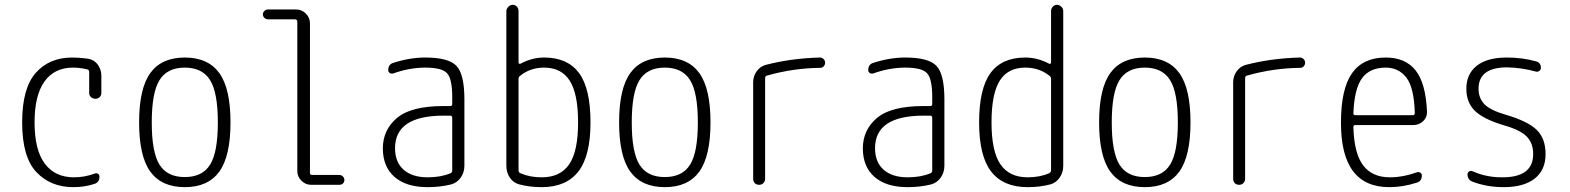

<svg xmlns="http://www.w3.org/2000/svg" viewBox="-20 -770 6540 800"><path d="M286.1 9.8Q190.4 9.8 131.3 -53.2Q72.3 -116.2 72.3 -259.8Q72.3 -402.3 128.9 -466.3Q185.5 -530.3 281.2 -530.3Q312.5 -530.3 346.7 -525.4Q372.1 -521.5 387.2 -501Q402.3 -480.5 402.3 -454.1V-381.8Q402.3 -372.1 395 -365.2Q387.7 -358.4 377.9 -358.4Q367.2 -358.4 359.4 -365.2Q351.6 -372.1 351.6 -381.8V-468.8Q351.6 -478.5 344.7 -480.5Q314.5 -488.3 284.2 -488.3Q207 -488.3 165.5 -430.7Q124 -373 124 -259.8Q124 -145.5 166.5 -88.4Q209 -31.2 288.1 -31.2Q333 -31.2 375 -46.9Q381.8 -49.8 388.2 -45.9Q394.5 -42 394.5 -34.2Q394.5 -10.7 374 -3.9Q332 9.8 286.1 9.8Z M855.5 -436Q823.2 -488.3 750 -488.3Q676.8 -488.3 644.5 -436Q612.3 -383.8 612.3 -259.8Q612.3 -135.7 644.5 -84Q676.8 -32.2 750 -32.2Q823.2 -32.2 855.5 -84Q887.7 -135.7 887.7 -259.8Q887.7 -383.8 855.5 -436ZM893.6 -54.7Q846.7 9.8 750 9.8Q653.3 9.8 606.4 -54.7Q559.6 -119.1 559.6 -260.3Q559.6 -401.4 606.4 -465.8Q653.3 -530.3 750 -530.3Q846.7 -530.3 893.6 -465.8Q940.4 -401.4 940.4 -260.3Q940.4 -119.1 893.6 -54.7Z M1095.7 -689.5Q1087.9 -689.5 1081.5 -695.8Q1075.2 -702.1 1075.2 -710Q1075.2 -717.8 1081.5 -724.1Q1087.9 -730.5 1095.7 -730.5H1213.9Q1237.3 -730.5 1254.4 -713.4Q1271.5 -696.3 1271.5 -672.9V-49.8Q1271.5 -41 1280.3 -41H1394.5Q1402.3 -41 1408.7 -34.7Q1415 -28.3 1415 -20Q1415 -11.7 1409.2 -5.9Q1403.3 0 1394.5 0H1276.4Q1252.9 0 1235.8 -17.1Q1218.8 -34.2 1218.8 -56.6V-679.7Q1218.8 -688.5 1210 -689.5Z M1828.1 -288.1Q1626 -288.1 1626 -152.3Q1626 -94.7 1661.6 -63Q1697.3 -31.2 1761.7 -31.2Q1816.4 -31.2 1856.4 -47.9Q1864.3 -50.8 1864.3 -59.6V-279.3Q1864.3 -288.1 1855.5 -288.1ZM1761.7 9.8Q1672.9 9.8 1624 -32.7Q1575.2 -75.2 1575.2 -151.9Q1575.2 -228.5 1633.8 -278.3Q1692.4 -328.1 1828.1 -328.1H1855.5Q1864.3 -328.1 1864.3 -335.9V-365.2Q1864.3 -441.4 1842.8 -464.8Q1821.3 -488.3 1752 -488.3Q1686.5 -488.3 1618.2 -463.9Q1610.4 -461.9 1604 -465.8Q1597.7 -469.7 1597.7 -477.5Q1597.7 -502 1618.2 -507.8Q1686.5 -530.3 1752 -530.3Q1848.6 -530.3 1881.8 -495.6Q1915 -460.9 1915 -355.5V-79.1Q1915 -51.8 1899.9 -30.3Q1884.8 -8.8 1861.3 -2Q1815.4 9.8 1761.7 9.8Z M2140.6 -441.4V-59.6Q2140.6 -50.8 2149.4 -47.9Q2187.5 -31.2 2237.3 -31.2Q2314.5 -31.2 2351.6 -85.4Q2388.7 -139.6 2388.7 -259.8Q2388.7 -378.9 2354 -433.6Q2319.3 -488.3 2247.1 -488.3Q2190.4 -488.3 2148.4 -455.1Q2140.6 -450.2 2140.6 -441.4ZM2142.6 -2Q2118.2 -8.8 2104 -30.3Q2089.8 -51.8 2089.8 -79.1V-723.6Q2089.8 -733.4 2098.1 -741.7Q2106.4 -750 2116.2 -750Q2126 -750 2133.3 -742.7Q2140.6 -735.4 2140.6 -723.6V-508.8Q2140.6 -505.9 2144 -504.4Q2147.5 -502.9 2149.4 -504.9Q2197.3 -530.3 2247.1 -530.3Q2344.7 -530.3 2392.6 -465.8Q2440.4 -401.4 2440.4 -259.8Q2440.4 -120.1 2389.6 -55.2Q2338.9 9.8 2237.3 9.8Q2185.5 9.8 2142.6 -2Z M2855.5 -436Q2823.2 -488.3 2750 -488.3Q2676.8 -488.3 2644.5 -436Q2612.3 -383.8 2612.3 -259.8Q2612.3 -135.7 2644.5 -84Q2676.8 -32.2 2750 -32.2Q2823.2 -32.2 2855.5 -84Q2887.7 -135.7 2887.7 -259.8Q2887.7 -383.8 2855.5 -436ZM2893.6 -54.7Q2846.7 9.8 2750 9.8Q2653.3 9.8 2606.4 -54.7Q2559.6 -119.1 2559.6 -260.3Q2559.6 -401.4 2606.4 -465.8Q2653.3 -530.3 2750 -530.3Q2846.7 -530.3 2893.6 -465.8Q2940.4 -401.4 2940.4 -260.3Q2940.4 -119.1 2893.6 -54.7Z M3118.2 -25.4V-426.8Q3118.2 -453.1 3133.3 -473.6Q3148.4 -494.1 3171.9 -500Q3278.3 -527.3 3396.5 -530.3Q3405.3 -530.3 3411.6 -523.9Q3418 -517.6 3418 -508.8Q3418 -500 3412.1 -493.7Q3406.2 -487.3 3397.5 -487.3Q3286.1 -486.3 3175.8 -455.1Q3168 -453.1 3168 -445.3V-25.4Q3168 -14.6 3161.1 -7.3Q3154.3 0 3143.1 0Q3131.8 0 3125 -6.8Q3118.2 -13.7 3118.2 -25.4Z M3828.1 -288.1Q3626 -288.1 3626 -152.3Q3626 -94.7 3661.6 -63Q3697.3 -31.2 3761.7 -31.2Q3816.4 -31.2 3856.4 -47.9Q3864.3 -50.8 3864.3 -59.6V-279.3Q3864.3 -288.1 3855.5 -288.1ZM3761.7 9.8Q3672.9 9.8 3624 -32.7Q3575.2 -75.2 3575.2 -151.9Q3575.2 -228.5 3633.8 -278.3Q3692.4 -328.1 3828.1 -328.1H3855.5Q3864.3 -328.1 3864.3 -335.9V-365.2Q3864.3 -441.4 3842.8 -464.8Q3821.3 -488.3 3752 -488.3Q3686.5 -488.3 3618.2 -463.9Q3610.4 -461.9 3604 -465.8Q3597.7 -469.7 3597.7 -477.5Q3597.7 -502 3618.2 -507.8Q3686.5 -530.3 3752 -530.3Q3848.6 -530.3 3881.8 -495.6Q3915 -460.9 3915 -355.5V-79.1Q3915 -51.8 3899.9 -30.3Q3884.8 -8.8 3861.3 -2Q3815.4 9.8 3761.7 9.8Z M4252 -488.3Q4179.7 -488.3 4145.5 -433.6Q4111.3 -378.9 4111.3 -259.8Q4111.3 -139.6 4148.4 -85.4Q4185.5 -31.2 4261.7 -31.2Q4312.5 -31.2 4350.6 -47.9Q4358.4 -50.8 4359.4 -59.6V-441.4Q4359.4 -450.2 4351.6 -455.1Q4309.6 -488.3 4252 -488.3ZM4261.7 9.8Q4160.2 9.8 4109.9 -55.2Q4059.6 -120.1 4059.6 -259.8Q4059.6 -400.4 4106.9 -465.3Q4154.3 -530.3 4252 -530.3Q4302.7 -530.3 4350.6 -504.9Q4352.5 -502.9 4356 -504.4Q4359.4 -505.9 4359.4 -508.8V-723.6Q4359.4 -734.4 4366.7 -742.2Q4374 -750 4383.8 -750Q4393.6 -750 4401.9 -742.2Q4410.2 -734.4 4410.2 -723.6V-79.1Q4410.2 -51.8 4395.5 -30.3Q4380.9 -8.8 4357.4 -2Q4313.5 9.8 4261.7 9.8Z M4855.5 -436Q4823.2 -488.3 4750 -488.3Q4676.8 -488.3 4644.5 -436Q4612.3 -383.8 4612.3 -259.8Q4612.3 -135.7 4644.5 -84Q4676.8 -32.2 4750 -32.2Q4823.2 -32.2 4855.5 -84Q4887.7 -135.7 4887.7 -259.8Q4887.7 -383.8 4855.5 -436ZM4893.6 -54.7Q4846.7 9.8 4750 9.8Q4653.3 9.8 4606.4 -54.7Q4559.6 -119.1 4559.6 -260.3Q4559.6 -401.4 4606.4 -465.8Q4653.3 -530.3 4750 -530.3Q4846.7 -530.3 4893.6 -465.8Q4940.4 -401.4 4940.4 -260.3Q4940.4 -119.1 4893.6 -54.7Z M5118.2 -25.4V-426.8Q5118.2 -453.1 5133.3 -473.6Q5148.4 -494.1 5171.9 -500Q5278.3 -527.3 5396.5 -530.3Q5405.3 -530.3 5411.6 -523.9Q5418 -517.6 5418 -508.8Q5418 -500 5412.1 -493.7Q5406.2 -487.3 5397.5 -487.3Q5286.1 -486.3 5175.8 -455.1Q5168 -453.1 5168 -445.3V-25.4Q5168 -14.6 5161.1 -7.3Q5154.3 0 5143.1 0Q5131.8 0 5125 -6.8Q5118.2 -13.7 5118.2 -25.4Z M5753.9 -488.3Q5687.5 -488.3 5655.3 -444.3Q5623 -400.4 5619.1 -297.9Q5619.1 -290 5627 -290H5867.2Q5875 -290 5875 -298.8Q5872.1 -405.3 5839.8 -446.8Q5807.6 -488.3 5753.9 -488.3ZM5768.6 9.8Q5566.4 9.8 5567.4 -259.8Q5567.4 -399.4 5613.3 -464.8Q5659.2 -530.3 5753.9 -530.3Q5835.9 -530.3 5878.4 -476.6Q5920.9 -422.9 5925.8 -304.7Q5926.8 -281.2 5909.7 -265.1Q5892.6 -249 5869.1 -249H5627Q5619.1 -249 5619.1 -240.2Q5622.1 -130.9 5659.7 -81.1Q5697.3 -31.2 5771.5 -31.2Q5826.2 -31.2 5882.8 -51.8Q5890.6 -54.7 5897.5 -50.8Q5904.3 -46.9 5904.3 -39.1Q5904.3 -14.6 5882.8 -8.8Q5825.2 9.8 5768.6 9.8Z M6246.1 -248Q6161.1 -273.4 6125.5 -308.1Q6089.8 -342.8 6089.8 -400.4Q6089.8 -461.9 6133.3 -496.1Q6176.8 -530.3 6257.8 -530.3Q6323.2 -530.3 6378.9 -514.6Q6400.4 -509.8 6400.4 -487.3Q6400.4 -479.5 6394 -474.6Q6387.7 -469.7 6379.9 -471.7Q6319.3 -488.3 6259.8 -489.3Q6140.6 -489.3 6140.6 -400.4Q6140.6 -361.3 6165 -335.9Q6189.5 -310.5 6253.9 -292Q6346.7 -264.6 6383.3 -228.5Q6419.9 -192.4 6419.9 -127.9Q6419.9 -61.5 6374.5 -25.9Q6329.1 9.8 6245.1 9.8Q6175.8 9.8 6116.2 -12.7Q6094.7 -20.5 6094.7 -43.9Q6094.7 -51.8 6101.6 -55.7Q6108.4 -59.6 6115.2 -56.6Q6174.8 -30.3 6240.2 -31.2Q6368.2 -31.2 6368.2 -127.9Q6368.2 -173.8 6341.3 -201.2Q6314.5 -228.5 6246.1 -248Z"/></svg>

Font: Rounded Mgen+ 1mn light
Style: Regular
Weight: 200
Designer: [Source Han Sans]
Ryoko NISHIZUKA  (kana & ideographs); Paul D. Hunt (Latin, Greek & Cyrillic); Wenlong ZHANG  (bopomofo
Version: Version 1.059.20150602